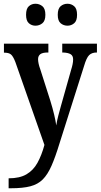

<svg xmlns="http://www.w3.org/2000/svg" viewBox="-20 -769 537 1024"><path d="M26 182Q85 182 121.5 160.5Q158 139 180 99Q202 59 217 4L62 -438Q50 -469 38.5 -478.5Q27 -488 5 -488H1V-536H238V-489H235Q207 -489 195 -480Q183 -471 183 -453Q183 -443 186 -429Q189 -415 195 -399L248 -233Q261 -191 269 -157Q277 -123 280 -100Q284 -126 291 -152.5Q298 -179 305 -204L360 -399Q364 -411 367 -425.5Q370 -440 370 -452Q370 -472 356.5 -480Q343 -488 316 -489H312V-536H497V-489H495Q470 -489 455.5 -475Q441 -461 428 -416L297 -3Q275 69 254.5 115.5Q234 162 208 188Q182 214 142 224.5Q102 235 39 235H26ZM340 -632Q319 -632 303.5 -645Q288 -658 288 -690Q288 -723 303.5 -736Q319 -749 340 -749Q360 -749 375.5 -736Q391 -723 391 -690Q391 -658 375.5 -645Q360 -632 340 -632ZM169 -632Q149 -632 134 -645Q119 -658 119 -690Q119 -723 134 -736Q149 -749 169 -749Q190 -749 206 -736Q222 -723 222 -690Q222 -658 206 -645Q190 -632 169 -632Z"/></svg>

Font: Noto Serif Condensed SemiBold
Style: Regular
Weight: 600
Width: 3
Designer: Monotype Design Team
Foundry: Monotype Imaging Inc.
Version: Version 2.013